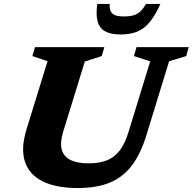

<svg xmlns="http://www.w3.org/2000/svg" viewBox="-20 -936 972 969"><path d="M299 -271.5Q282 -216 291.8 -180.8Q301.5 -145.5 335.8 -128.5Q370 -111.5 427 -111.5Q481 -111.5 519.5 -126.8Q558 -142 584.8 -177.2Q611.5 -212.5 629.5 -272.5L738 -626.5L656 -653L669 -698H932.5L920 -653L833.5 -627L719.5 -255.5Q690.5 -160.5 645.8 -101.2Q601 -42 534.5 -14.5Q468 13 373.5 13Q264 13 195.8 -20.5Q127.5 -54 105.8 -120.2Q84 -186.5 114 -284L220 -627L143.5 -653L156.5 -698H506.5L493.5 -653L408 -625.5ZM606 -853Q634 -853 653.8 -858.8Q673.5 -864.5 688.5 -878.5Q703.5 -892.5 716.5 -916H789.5Q763 -857.5 735 -823.8Q707 -790 671.8 -776Q636.5 -762 589 -762Q538.5 -762 510 -778.2Q481.5 -794.5 472.5 -828.5Q463.5 -862.5 471 -916H533.5Q532.5 -892.5 539 -878.8Q545.5 -865 561.8 -859Q578 -853 606 -853Z"/></svg>

Font: Newsreader 9pt
Style: Bold Italic
Weight: 700
Italic angle: -17°
Designer: Hugues Gentile
Foundry: Production Type
Version: Version 1.003